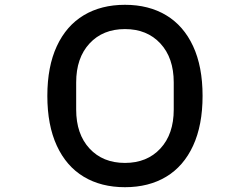

<svg xmlns="http://www.w3.org/2000/svg" viewBox="-20 -766 1040 799"><path d="M177 -367Q177 -489 216.5 -574Q256 -659 328.5 -702.5Q401 -746 500 -746Q599 -746 671.5 -702.5Q744 -659 783.5 -574Q823 -489 823 -367Q823 -245 783.5 -159.5Q744 -74 671.5 -30.5Q599 13 500 13Q401 13 328.5 -30.5Q256 -74 216.5 -159.5Q177 -245 177 -367ZM703 -310V-423Q703 -525 647.5 -585Q592 -645 500 -645Q408 -645 352.5 -585Q297 -525 297 -423V-310Q297 -208 352.5 -148Q408 -88 500 -88Q592 -88 647.5 -148Q703 -208 703 -310Z"/></svg>

Font: IBM Plex Sans JP Medium
Style: Regular
Weight: 500
Designer: Mike Abbink; Paul van der Laan; Pieter van Rosmalen; Wujin Sim; Yejin Wi; Jinhee Kim; Boomi Park; Yona Kim; Kichan Ma
Foundry: Sandoll Inc.
Version: Version 1.001